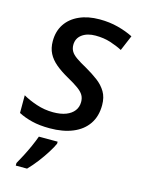

<svg xmlns="http://www.w3.org/2000/svg" viewBox="-116 -617 675 906"><g transform="rotate(15 221.0 -163.5)"><path d="M160.6 9.8Q110.8 9.8 73.5 0.5Q36.1 -8.8 7.3 -23.9V-110.4Q35.6 -93.8 75.2 -80.6Q114.7 -67.4 156.7 -67.4Q193.8 -67.4 219.5 -77.4Q245.1 -87.4 258.8 -105.5Q272.5 -123.5 272.5 -148.4Q272.5 -167.5 264.2 -181.6Q255.9 -195.8 236.1 -210.2Q216.3 -224.6 182.6 -243.2Q146 -263.7 120.6 -284.9Q95.2 -306.2 82 -331.8Q68.8 -357.4 68.8 -391.6Q68.8 -439.9 92 -474.9Q115.2 -509.8 157.5 -528.8Q199.7 -547.9 256.8 -547.9Q305.2 -547.9 346.9 -536.9Q388.7 -525.9 421.4 -509.3L389.6 -434.1Q363.3 -447.8 330.6 -458.3Q297.9 -468.8 257.8 -468.8Q217.3 -468.8 192.1 -450.2Q167 -431.6 167 -399.4Q167 -382.3 174.8 -368.7Q182.6 -355 201.7 -341.6Q220.7 -328.1 253.9 -310.1Q287.1 -291 314 -270.8Q340.8 -250.5 356.4 -224.1Q372.1 -197.8 372.1 -159.7Q372.1 -105 346.2 -67.1Q320.3 -29.3 272.9 -9.8Q225.6 9.8 160.6 9.8ZM52.2 221.2V208.5Q62.5 190.4 76.2 164.3Q89.8 138.2 102.1 110.6Q114.3 83 122.1 61H213.9V70.8Q206.1 88.9 189.2 115.7Q172.4 142.6 150.9 170.7Q129.4 198.7 107.4 221.2Z"/></g></svg>

Font: Open Sans Medium
Style: Italic
Weight: 500
Italic angle: -12°
Designer: Monotype Design Team
Foundry: Monotype Imaging Inc.
Version: Version 3.000